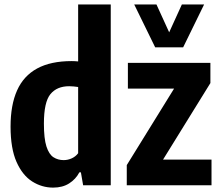

<svg xmlns="http://www.w3.org/2000/svg" viewBox="-20 -828 982 858"><path d="M217.4 10.4Q167.3 10.4 123.9 -17Q80.5 -44.5 53.8 -104.5Q27.2 -164.5 27.2 -262.5Q27.2 -358.7 56.3 -423.9Q85.4 -489.1 146 -522Q206.6 -555 300.7 -555Q307.8 -555 315.1 -554.6Q322.5 -554.3 329.2 -553.5V-808H474.9V0H351.5L341.5 -57.9H334.7Q318.8 -27.4 289.2 -8.5Q259.7 10.4 217.4 10.4ZM264.7 -112.5Q283.1 -112.5 300.6 -120.4Q318.2 -128.4 329.2 -143.3V-439.2Q320.6 -440.8 309.1 -441.7Q297.6 -442.7 289.1 -442.7Q234.1 -442.7 205.1 -407Q176.2 -371.4 176.2 -275.6Q176.2 -208.7 187.5 -173.5Q198.9 -138.3 218.8 -125.4Q238.8 -112.5 264.7 -112.5ZM546.5 0V-90.2L776 -461.3V-432.2H551.5V-547H920.2V-456.8L690.6 -85.7V-114.8H925.2V0ZM673.4 -616.6 579.8 -808H679.2L744.9 -664H727.1L792.7 -808H892.1L798.5 -616.6Z"/></svg>

Font: Encode Sans Condensed Thin
Style: Regular
Weight: 100
Width: 3
Designer: Multiple Designers
Foundry: Impallari Type
Version: Version 3.002